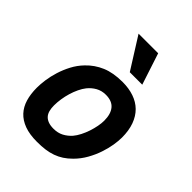

<svg xmlns="http://www.w3.org/2000/svg" viewBox="-221 -881 1011 1011"><g transform="rotate(45 284.5 -375.5)"><path d="M33.2 -186Q33.2 -212.4 37.8 -245.6Q42.5 -278.8 53.5 -314.2Q64.5 -349.6 82.5 -384Q100.6 -418.5 127.9 -446.8Q164.6 -485.4 213.4 -506.1Q262.2 -526.9 332 -526.9Q378.4 -526.9 416.3 -513.9Q454.1 -501 480.7 -474.9Q507.3 -448.7 521.7 -409.2Q536.1 -369.6 536.1 -316.9Q536.1 -293 530.8 -260Q525.4 -227.1 513.4 -191.7Q501.5 -156.2 481.7 -121.1Q461.9 -85.9 433.1 -57.1Q412.6 -36.6 391.6 -22.9Q370.6 -9.3 346.7 -0.7Q322.8 7.8 295.4 11.5Q268.1 15.1 234.9 15.1Q180.2 15.1 141.8 1Q103.5 -13.2 79.3 -39.3Q55.2 -65.4 44.2 -102.5Q33.2 -139.6 33.2 -186ZM163.1 -184.1Q163.1 -163.1 167.5 -146.5Q171.9 -129.9 181.9 -118.7Q191.9 -107.4 208.3 -101.3Q224.6 -95.2 248 -95.2Q279.8 -95.2 304 -107.9Q328.1 -120.6 347.2 -142.1Q360.4 -157.7 371.6 -179.7Q382.8 -201.7 390.6 -225.3Q398.4 -249 402.8 -272.2Q407.2 -295.4 407.2 -314Q407.2 -363.8 385 -390.4Q362.8 -417 316.9 -417Q286.1 -417 261.7 -403.3Q237.3 -389.6 219.2 -367.2Q206.5 -351.1 196 -329.1Q185.5 -307.1 178.2 -282.7Q170.9 -258.3 167 -232.9Q163.1 -207.5 163.1 -184.1ZM321.8 -589.8 210.9 -766.1H356.9L414.6 -589.8Z"/></g></svg>

Font: Lorenzo Sans
Style: Bold Italic
Weight: 700
Italic angle: -12°
Foundry: Intel Corporation
Version: Version 1.00; ttfautohint (v1.5)